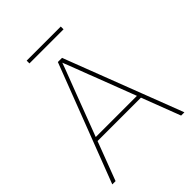

<svg xmlns="http://www.w3.org/2000/svg" viewBox="-232 -952 1075 1075"><g transform="rotate(-45 305.5 -414.5)"><path d="M20 0 289 -700H322L591 0H565L372 -504Q369 -511 361.5 -530.5Q354 -550 343.5 -578Q333 -606 321 -636.5Q309 -667 298 -695L309 -694Q303 -676 292.5 -648Q282 -620 270.5 -590.5Q259 -561 250 -537Q241 -513 237 -503L46 0ZM120 -230 128 -253H485L493 -230ZM171 -807V-829H441V-807Z"/></g></svg>

Font: Lexend Deca Thin
Style: Regular
Weight: 250
Designer: Bonnie Shaver-Troup, Thomas Jockin
Foundry: Lexend
Version: Version 1.007